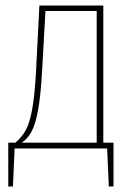

<svg xmlns="http://www.w3.org/2000/svg" viewBox="-20 -539 495 697"><path d="M392 -21V138H375L369 0H33L27 138H10V-21H36Q59 -41 73 -65.5Q87 -90 96.5 -140.5Q106 -191 111 -283L123 -519H355V-21ZM331 -499H145L133 -285Q128 -193 118.5 -141Q109 -89 95.5 -63Q82 -37 59 -21H331Z"/></svg>

Font: Fira Sans Extra Condensed Thin
Style: Regular
Weight: 250
Width: 1
Designer: Carrois Corporate & Edenspiekermann AG
Foundry: Carrois Corporate GbR & Edenspiekermann AG
Version: Version 4.203